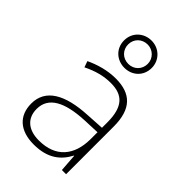

<svg xmlns="http://www.w3.org/2000/svg" viewBox="-243 -904 1006 1006"><g transform="rotate(45 260.5 -401.0)"><path d="M261 -610C318 -610 363 -651 363 -711C363 -768 318 -812 261 -812C204 -812 158 -770 158 -711C158 -650 205 -610 261 -610ZM261 -639C218 -639 188 -671 188 -711C188 -752 219 -783 261 -783C300 -783 333 -752 333 -711C333 -671 303 -639 261 -639ZM269 -539C208 -539 150 -522 99 -498L111 -464C166 -491 214 -504 268 -504C356 -504 400 -459 400 -345V-305L300 -299C139 -291 48 -238 48 -133C48 -44 105 10 209 10C314 10 367 -37 399 -98H401L408 0H439V-353C439 -482 382 -539 269 -539ZM304 -268 400 -272V-219C399 -101 338 -24 213 -24C134 -24 88 -64 88 -133C88 -221 168 -261 304 -268Z"/></g></svg>

Font: Noto Sans Cherokee ExtraLight
Style: Regular
Weight: 200
Designer: Monotype Design Team
Foundry: Monotype Imaging Inc.
Version: Version 2.001